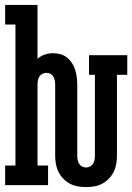

<svg xmlns="http://www.w3.org/2000/svg" viewBox="-20 -755 540 783"><path d="M331 8Q314 8 297 5Q280 2 265 -6Q250 -14 238 -26.5Q226 -39 218.5 -54Q211 -69 208 -86Q205 -103 205 -120V-410Q205 -418 203.5 -426.5Q202 -435 197.5 -442.5Q193 -450 185.5 -454Q178 -458 169 -458Q161 -458 153 -454Q145 -450 140.5 -442.5Q136 -435 134.5 -426.5Q133 -418 133 -410V-80H176V0H1V-80H43V-655H1V-735H133V-515Q146 -527 162.5 -532.5Q179 -538 196 -538Q211 -538 226 -534Q241 -530 253 -520.5Q265 -511 273.5 -498Q282 -485 286.5 -470.5Q291 -456 293 -440.5Q295 -425 295 -410V-120Q295 -112 296.5 -103.5Q298 -95 302.5 -87.5Q307 -80 314.5 -76Q322 -72 331 -72Q339 -72 347 -76Q355 -80 359.5 -87.5Q364 -95 365.5 -103.5Q367 -112 367 -120V-450H343V-530H499V-450H457V-120Q457 -103 454 -86Q451 -69 443.5 -54Q436 -39 424 -26.5Q412 -14 397 -6Q382 2 365 5Q348 8 331 8Z"/></svg>

Font: Iosevka Slab Medium
Style: Regular
Weight: 500
Monospace: yes
Designer: Belleve Invis
Foundry: Belleve Invis
Version: Version 11.1.1; ttfautohint (v1.8.3)